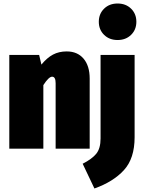

<svg xmlns="http://www.w3.org/2000/svg" viewBox="-20 -847 821 1094"><path d="M491 -399V0H297V-373Q297 -410 277 -410Q258 -410 227 -362V0H33V-534H203L216 -479Q248 -518 282 -536Q316 -554 360 -554Q421 -554 456 -513Q491 -472 491 -399ZM747 -65Q747 56 686 122.5Q625 189 518 227L451 86Q504 59 528.5 29Q553 -1 553 -58V-534H747ZM757 -723Q757 -678 727 -648.5Q697 -619 650 -619Q603 -619 573 -648.5Q543 -678 543 -723Q543 -768 573 -797.5Q603 -827 650 -827Q697 -827 727 -797.5Q757 -768 757 -723Z"/></svg>

Font: Fira Sans Condensed Black
Style: Regular
Weight: 900
Width: 3
Designer: Carrois Corporate & Edenspiekermann AG
Foundry: Carrois Corporate GbR & Edenspiekermann AG
Version: Version 4.203